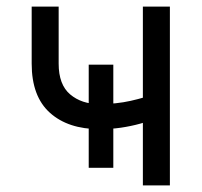

<svg xmlns="http://www.w3.org/2000/svg" viewBox="-20 -560 609 580"><path d="M280.3 -169.9Q186 -169.9 130.9 -219.2Q75.7 -268.6 75.7 -367.7V-540H157.2V-367.7Q157.2 -304.2 191.9 -274.9Q226.6 -245.6 279.8 -245.6Q331.5 -245.6 374.8 -255.4Q418 -265.1 461.4 -280.8V-205.1Q432.1 -194.3 403.8 -186.5Q375.5 -178.7 345.5 -174.3Q315.4 -169.9 280.3 -169.9ZM411.6 0V-540H493.2V0ZM248 -53.2V-364.7H322.3V-53.2Z"/></svg>

Font: V-Inter
Style: Regular-375
Weight: 375
Designer: Rasmus Andersson
Foundry: rsms
Version: Version 4.000;git-4146feb